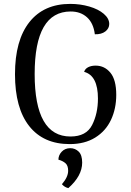

<svg xmlns="http://www.w3.org/2000/svg" viewBox="-20 -727 671 986"><path d="M57 -346Q57 -520 131 -613.5Q205 -707 341 -707Q392 -707 438.5 -693.5Q485 -680 513 -656Q541 -632 541 -604Q541 -581 521 -565.5Q501 -550 467 -551Q460 -608 427 -638Q394 -668 343 -668Q158 -668 158 -347Q158 -26 342 -26Q423 -26 453 -85Q483 -144 483 -221Q483 -339 412 -358Q417 -374 433 -382Q449 -390 471 -390Q517 -390 547 -353.5Q577 -317 577 -240Q577 -169 550 -111.5Q523 -54 469 -20.5Q415 13 338 13Q203 13 130 -79.5Q57 -172 57 -346ZM298 219Q330 182 330 150Q330 123 316 111Q302 99 280 93Q280 70 297 52Q314 34 341 34Q366 34 384 51.5Q402 69 402 108Q402 176 331 239Q312 235 298 219Z"/></svg>

Font: Arima Madurai Medium
Style: Regular
Weight: 500
Designer: Joana Correia and Natanael Gama
Foundry: NDISCOVER
Version: Version 1.020